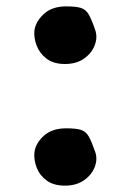

<svg xmlns="http://www.w3.org/2000/svg" viewBox="-20 -573 410 603"><path d="M188 -553Q219 -553 234.5 -548Q250 -543 259 -527Q268 -511 279 -479Q287 -456 277.5 -431Q268 -406 244 -389Q220 -372 184 -372Q148 -372 126 -389Q104 -406 95 -430Q86 -454 88 -476Q91 -504 117 -528.5Q143 -553 188 -553ZM188 -170Q219 -170 234.5 -165Q250 -160 259 -144Q268 -128 279 -96Q287 -73 277.5 -48.5Q268 -24 244 -7Q220 10 184 10Q148 10 126 -6.5Q104 -23 95 -47Q86 -71 88 -93Q91 -122 117 -146Q143 -170 188 -170Z"/></svg>

Font: Potta One
Style: Regular
Weight: 400
Designer: 108,108go
Foundry: Font Zone 108
Version: Version 1.000